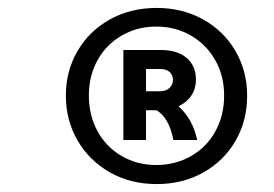

<svg xmlns="http://www.w3.org/2000/svg" viewBox="-20 -758 690 484"><path d="M291 -632H385Q427 -632 450.5 -612Q474 -592 474 -557Q474 -535 462.5 -517.5Q451 -500 430 -490Q466 -458 477 -405H417Q415 -417 410.5 -430.5Q406 -444 398 -457Q390 -470 375 -480H348V-405H291ZM375 -738Q440 -738 492 -709Q544 -680 573.5 -629.5Q603 -579 603 -517Q603 -454 574 -403.5Q545 -353 493 -323.5Q441 -294 375 -294Q309 -294 257 -323.5Q205 -353 175.5 -404Q146 -455 146 -517Q146 -579 175.5 -629.5Q205 -680 257 -709Q309 -738 375 -738ZM374 -342Q422 -342 461.5 -364.5Q501 -387 523 -427Q545 -467 545 -517Q545 -567 522.5 -606.5Q500 -646 461 -668.5Q422 -691 374 -691Q326 -691 287 -668.5Q248 -646 226 -606.5Q204 -567 204 -517Q204 -467 226 -427Q248 -387 287 -364.5Q326 -342 374 -342ZM384 -528Q398 -528 407 -536Q416 -544 416 -557Q416 -569 407.5 -576.5Q399 -584 385 -584H348V-528Z"/></svg>

Font: Azeret Mono Medium
Style: Italic
Weight: 500
Italic angle: -12°
Designer: Martin Vácha
Foundry: Displaay
Version: Version 1.000; Glyphs 3.0.3, build 3074